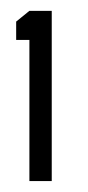

<svg xmlns="http://www.w3.org/2000/svg" viewBox="-20 -719 162 354"><path d="M34.2 -385.2V-645.4H9.8V-679.2L34.2 -699H75.4V-385.2Z"/></svg>

Font: Stick No Bills ExtraLight
Style: Regular
Weight: 200
Designer: Kosala Senevirathne, Siva Puranthara, Lasantha Premarathna, Tharique Azeez
Foundry: mooniak
Version: Version 2.000